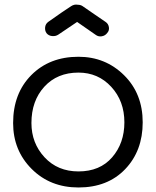

<svg xmlns="http://www.w3.org/2000/svg" viewBox="-20 -807 689 849"><path d="M327 22Q202 22 120 -60Q38 -142 38 -263Q38 -394 118.5 -475Q199 -556 327 -556Q446 -556 528.5 -474.5Q611 -393 611 -266Q611 -140 533.5 -59Q456 22 327 22ZM327 -49Q422 -49 476 -111.5Q530 -174 530 -266Q530 -360 472 -423Q414 -486 327 -486Q233 -486 176 -423.5Q119 -361 119 -263Q119 -174 177 -111.5Q235 -49 327 -49ZM238 -654Q226 -646 210.5 -647.5Q195 -649 186 -660Q178 -671 179.5 -686Q181 -701 193 -710Q262 -759 295 -780Q309 -789 324 -786Q336 -786 345 -780Q362 -768 396.5 -744.5Q431 -721 447 -710Q459 -702 461.5 -687Q464 -672 454 -661Q445 -649 430 -646.5Q415 -644 403 -653L321 -710Z"/></svg>

Font: Hoogli Semibold
Style: Regular
Weight: 600
Designer: Anand Singh Naorem
Foundry: Brand New Type
Version: Version 1.00 b007